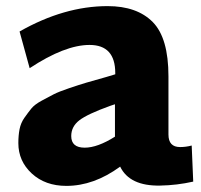

<svg xmlns="http://www.w3.org/2000/svg" viewBox="-20 -600 656 628"><path d="M607 -124 612 -6Q559 6 504 7Q404 9 373 -55Q287 8 197 8Q128 8 84 -32.5Q40 -73 40 -132Q40 -157 44 -177.5Q48 -198 60 -215Q72 -232 82.5 -245Q93 -258 116 -270.5Q139 -283 155.5 -291.5Q172 -300 206 -311.5Q240 -323 262 -329.5Q284 -336 327 -348L357 -357V-361Q357 -453 273 -453Q192 -453 77 -377L44 -497Q190 -580 332 -580Q428 -580 479.5 -528Q531 -476 531 -350V-160Q531 -119 569 -119Q588 -119 607 -124ZM213 -155Q213 -117 257 -117Q299 -117 356 -153V-259L341 -254Q266 -227 239.5 -206.5Q213 -186 213 -155Z"/></svg>

Font: Martel Sans Heavy
Style: Regular
Weight: 900
Designer: Dan Reynolds and Mathieu Réguer
Foundry: Dan Reynolds and Mathieu Réguer
Version: Version 1.001;PS 001.001;hotconv 1.0.70;makeotf.lib2.5.58329